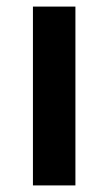

<svg xmlns="http://www.w3.org/2000/svg" viewBox="-20 -563 329 583"><path d="M209 0H80V-543H209Z"/></svg>

Font: Noto Sans Adlam SemiBold
Style: Regular
Weight: 600
Version: Version 3.001